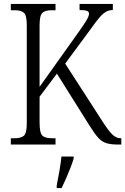

<svg xmlns="http://www.w3.org/2000/svg" viewBox="-20 -734 636 975"><path d="M35 0V-32H55Q87 -32 101.5 -45Q116 -58 116 -108V-606Q116 -655 102 -668.5Q88 -682 55 -682H35V-714H262V-682H241Q209 -682 195 -668.5Q181 -655 181 -605V-293L379 -571Q409 -613 420.5 -633Q432 -653 432 -665Q432 -675 421 -679Q410 -683 384 -683V-714H553V-683Q532 -683 516 -673Q500 -663 482.5 -642Q465 -621 441 -587L311 -411L502 -115Q531 -70 550.5 -51Q570 -32 592 -32H596V0H579Q542 0 519 -7.5Q496 -15 477.5 -36Q459 -57 434 -97L269 -360L181 -243V-111Q181 -59 195 -45.5Q209 -32 243 -32H262V0ZM268 208Q275 173 281.5 135.5Q288 98 292 61H354V71Q348 92 337.5 119Q327 146 315 173.5Q303 201 293 221H268Z"/></svg>

Font: Noto Serif Condensed Light
Style: Regular
Weight: 300
Width: 3
Designer: Monotype Design Team
Foundry: Monotype Imaging Inc.
Version: Version 2.013